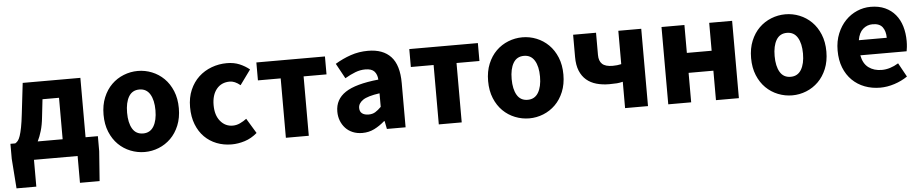

<svg xmlns="http://www.w3.org/2000/svg" viewBox="-40 -782 5891 1227"><g transform="rotate(-5 2905.5 -168.0)"><path d="M152 0V172H25L11 -19V-115H42Q51 -120 59 -129.5Q67 -139 74 -159.5Q81 -180 87.5 -213Q94 -246 100 -299L123 -496H493V-115H572V-19L558 172H432V0ZM227 -266Q222 -217 211 -180Q200 -143 186 -115H346V-381H240Z M862 12Q815 12 771 -5.5Q727 -23 693.5 -56Q660 -89 640 -137.5Q620 -186 620 -248Q620 -310 640 -358.5Q660 -407 693.5 -440Q727 -473 771 -490.5Q815 -508 862 -508Q909 -508 952.5 -490.5Q996 -473 1029.5 -440Q1063 -407 1083 -358.5Q1103 -310 1103 -248Q1103 -186 1083 -137.5Q1063 -89 1029.5 -56Q996 -23 952.5 -5.5Q909 12 862 12ZM862 -107Q907 -107 930 -145Q953 -183 953 -248Q953 -313 930 -351Q907 -389 862 -389Q816 -389 793.5 -351Q771 -313 771 -248Q771 -183 793.5 -145Q816 -107 862 -107Z M1420 12Q1368 12 1323.5 -5.5Q1279 -23 1246 -56Q1213 -89 1194 -137.5Q1175 -186 1175 -248Q1175 -310 1196 -358.5Q1217 -407 1252.5 -440Q1288 -473 1335 -490.5Q1382 -508 1433 -508Q1479 -508 1514.5 -493Q1550 -478 1578 -455L1509 -360Q1474 -389 1442 -389Q1388 -389 1357 -351Q1326 -313 1326 -248Q1326 -183 1357.5 -145Q1389 -107 1437 -107Q1461 -107 1483.5 -117.5Q1506 -128 1526 -143L1584 -47Q1547 -15 1504 -1.5Q1461 12 1420 12Z M1768 0V-381H1622V-496H2062V-381H1915V0Z M2258 12Q2224 12 2196.5 0.5Q2169 -11 2150 -31.5Q2131 -52 2120.5 -79Q2110 -106 2110 -138Q2110 -216 2176 -260Q2242 -304 2389 -319Q2387 -352 2369.5 -371.5Q2352 -391 2311 -391Q2279 -391 2247.5 -379Q2216 -367 2180 -346L2127 -443Q2175 -472 2227.5 -490Q2280 -508 2339 -508Q2435 -508 2485.5 -453.5Q2536 -399 2536 -284V0H2416L2406 -51H2402Q2370 -23 2335 -5.5Q2300 12 2258 12ZM2308 -102Q2333 -102 2351 -113Q2369 -124 2389 -144V-231Q2311 -220 2281 -199Q2251 -178 2251 -149Q2251 -125 2266.5 -113.5Q2282 -102 2308 -102Z M2749 0V-381H2603V-496H3043V-381H2896V0Z M3329 12Q3282 12 3238 -5.5Q3194 -23 3160.5 -56Q3127 -89 3107 -137.5Q3087 -186 3087 -248Q3087 -310 3107 -358.5Q3127 -407 3160.5 -440Q3194 -473 3238 -490.5Q3282 -508 3329 -508Q3376 -508 3419.5 -490.5Q3463 -473 3496.5 -440Q3530 -407 3550 -358.5Q3570 -310 3570 -248Q3570 -186 3550 -137.5Q3530 -89 3496.5 -56Q3463 -23 3419.5 -5.5Q3376 12 3329 12ZM3329 -107Q3374 -107 3397 -145Q3420 -183 3420 -248Q3420 -313 3397 -351Q3374 -389 3329 -389Q3283 -389 3260.5 -351Q3238 -313 3238 -248Q3238 -183 3260.5 -145Q3283 -107 3329 -107Z M3944 0V-169Q3924 -164 3906 -162.5Q3888 -161 3857 -161Q3813 -161 3775.5 -171.5Q3738 -182 3711 -205Q3684 -228 3669 -264.5Q3654 -301 3654 -353V-496H3801V-353Q3801 -315 3821.5 -295.5Q3842 -276 3889 -276Q3905 -276 3917.5 -277.5Q3930 -279 3944 -282V-496H4091V0Z M4221 0V-496H4368V-317H4527V-496H4674V0H4527V-189H4368V0Z M5016 12Q4969 12 4925 -5.5Q4881 -23 4847.5 -56Q4814 -89 4794 -137.5Q4774 -186 4774 -248Q4774 -310 4794 -358.5Q4814 -407 4847.5 -440Q4881 -473 4925 -490.5Q4969 -508 5016 -508Q5063 -508 5106.5 -490.5Q5150 -473 5183.5 -440Q5217 -407 5237 -358.5Q5257 -310 5257 -248Q5257 -186 5237 -137.5Q5217 -89 5183.5 -56Q5150 -23 5106.5 -5.5Q5063 12 5016 12ZM5016 -107Q5061 -107 5084 -145Q5107 -183 5107 -248Q5107 -313 5084 -351Q5061 -389 5016 -389Q4970 -389 4947.5 -351Q4925 -313 4925 -248Q4925 -183 4947.5 -145Q4970 -107 5016 -107Z M5580 12Q5527 12 5481 -5.5Q5435 -23 5401 -56.5Q5367 -90 5348 -138Q5329 -186 5329 -248Q5329 -308 5349 -356.5Q5369 -405 5401.5 -438.5Q5434 -472 5476 -490Q5518 -508 5563 -508Q5616 -508 5655.5 -490Q5695 -472 5721.5 -440Q5748 -408 5761 -364.5Q5774 -321 5774 -270Q5774 -250 5772 -232Q5770 -214 5768 -205H5471Q5481 -151 5515.5 -125.5Q5550 -100 5600 -100Q5653 -100 5707 -133L5756 -44Q5718 -18 5671.5 -3Q5625 12 5580 12ZM5470 -302H5649Q5649 -344 5630 -370Q5611 -396 5566 -396Q5531 -396 5504.5 -373Q5478 -350 5470 -302Z"/></g></svg>

Font: Giro Regular
Style: Bold
Weight: 700
Designer: Paul D. Hunt
Foundry: Adobe Systems Incorporated
Version: Version 1.000;PS 1.0;hotconv 1.0.88;makeotf.lib2.5.647800